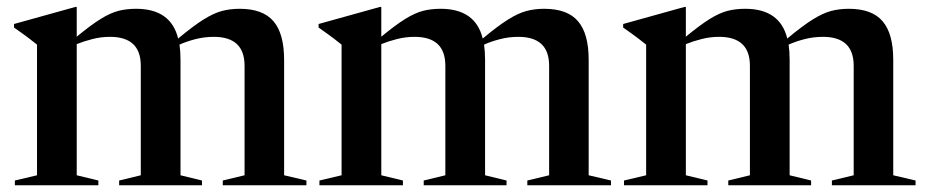

<svg xmlns="http://www.w3.org/2000/svg" viewBox="-20 -548 2743 568"><path d="M514 -371V-29.5L577.5 -14V0H332.5V-14L396.5 -29.5V-353.5Q396.5 -439 305.5 -439Q279 -439 253.5 -432.5Q228 -426 207 -417.5V-29.5L271 -14V0H24V-14L89.5 -29.5V-416Q81.5 -422.5 66.5 -434Q51.5 -445.5 21.5 -466.5V-477L203 -527.5H207V-439.5Q249.5 -474.5 278.2 -492.2Q307 -510 330.8 -516Q354.5 -522 382.5 -522Q485.5 -522 507 -434Q552 -471.5 582 -490.2Q612 -509 636.5 -515.5Q661 -522 689 -522Q757.5 -522 789 -485.2Q820.5 -448.5 820.5 -371V-29.5L886.5 -14V0H639V-14L703.5 -29.5V-353.5Q703.5 -439 612.5 -439Q584.5 -439 558.2 -432.2Q532 -425.5 511 -416Q514 -396 514 -371Z M1415 -371V-29.5L1478.5 -14V0H1233.5V-14L1297.5 -29.5V-353.5Q1297.5 -439 1206.5 -439Q1180 -439 1154.5 -432.5Q1129 -426 1108 -417.5V-29.5L1172 -14V0H925V-14L990.5 -29.5V-416Q982.5 -422.5 967.5 -434Q952.5 -445.5 922.5 -466.5V-477L1104 -527.5H1108V-439.5Q1150.5 -474.5 1179.2 -492.2Q1208 -510 1231.8 -516Q1255.5 -522 1283.5 -522Q1386.5 -522 1408 -434Q1453 -471.5 1483 -490.2Q1513 -509 1537.5 -515.5Q1562 -522 1590 -522Q1658.5 -522 1690 -485.2Q1721.5 -448.5 1721.5 -371V-29.5L1787.5 -14V0H1540V-14L1604.5 -29.5V-353.5Q1604.5 -439 1513.5 -439Q1485.5 -439 1459.2 -432.2Q1433 -425.5 1412 -416Q1415 -396 1415 -371Z M2316 -371V-29.5L2379.5 -14V0H2134.5V-14L2198.5 -29.5V-353.5Q2198.5 -439 2107.5 -439Q2081 -439 2055.5 -432.5Q2030 -426 2009 -417.5V-29.5L2073 -14V0H1826V-14L1891.5 -29.5V-416Q1883.5 -422.5 1868.5 -434Q1853.5 -445.5 1823.5 -466.5V-477L2005 -527.5H2009V-439.5Q2051.5 -474.5 2080.2 -492.2Q2109 -510 2132.8 -516Q2156.5 -522 2184.5 -522Q2287.5 -522 2309 -434Q2354 -471.5 2384 -490.2Q2414 -509 2438.5 -515.5Q2463 -522 2491 -522Q2559.5 -522 2591 -485.2Q2622.5 -448.5 2622.5 -371V-29.5L2688.5 -14V0H2441V-14L2505.5 -29.5V-353.5Q2505.5 -439 2414.5 -439Q2386.5 -439 2360.2 -432.2Q2334 -425.5 2313 -416Q2316 -396 2316 -371Z"/></svg>

Font: Newsreader 72pt Medium
Style: Regular
Weight: 500
Designer: Hugues Gentile
Foundry: Production Type
Version: Version 1.003; ttfautohint (v1.8.3)